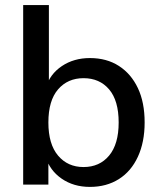

<svg xmlns="http://www.w3.org/2000/svg" viewBox="-20 -725 631 754"><path d="M333 9Q269 9 222 -23.5Q175 -56 159 -110H170V0H71V-705H172V-381H160Q176 -434 223 -465.5Q270 -497 333 -497Q399 -497 447 -466Q495 -435 521.5 -379Q548 -323 548 -244Q548 -167 521.5 -109.5Q495 -52 446.5 -21.5Q398 9 333 9ZM308 -69Q371 -69 408.5 -114Q446 -159 446 -244Q446 -330 408.5 -374Q371 -418 308 -418Q246 -418 208 -374Q170 -330 170 -244Q170 -159 208 -114Q246 -69 308 -69Z"/></svg>

Font: Nunito Sans 12pt ExtraLight 12pt SemiBold
Style: Regular
Weight: 600
Version: Version 3.101;gftools[0.9.27]